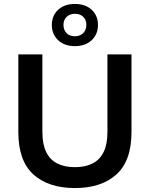

<svg xmlns="http://www.w3.org/2000/svg" viewBox="-20 -944 760 974"><path d="M360 10Q226 10 149.5 -59Q73 -128 73 -274V-668H195V-274Q195 -213 214 -173.5Q233 -134 270 -115Q307 -96 360 -96Q413 -96 450 -115Q487 -134 506 -173.5Q525 -213 525 -274V-668H647V-274Q647 -128 570.5 -59Q494 10 360 10ZM360 -710Q307 -710 275 -740Q243 -770 243 -817Q243 -865 275 -894.5Q307 -924 360 -924Q413 -924 445 -894.5Q477 -865 477 -817Q477 -770 445 -740Q413 -710 360 -710ZM360 -760Q386 -760 402 -776Q418 -792 418 -818Q418 -843 402.5 -858.5Q387 -874 360 -874Q334 -874 318 -858.5Q302 -843 302 -818Q302 -792 317.5 -776Q333 -760 360 -760Z"/></svg>

Font: Gantari SemiBold
Style: Regular
Weight: 600
Designer: Anugrah Pasau
Foundry: Lafontype
Version: Version 1.000; ttfautohint (v1.8.3)